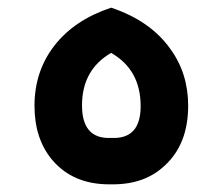

<svg xmlns="http://www.w3.org/2000/svg" viewBox="-20 -481 581 501"><path d="M265 0Q170 0 116 -64Q70 -119 70 -205Q70 -295 122 -362Q174 -429 270 -461Q372 -427 424 -354Q471 -290 471 -205Q471 -106 411 -50Q359 0 275 0ZM264 -121H277Q347 -121 347 -204Q347 -299 270 -343Q194 -299 194 -206Q194 -121 264 -121Z"/></svg>

Font: Space Grotesk SemiBold
Style: Regular
Weight: 600
Designer: Florian Karsten
Foundry: Florian Karsten
Version: Version 2.000